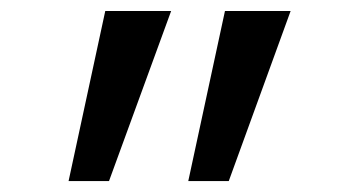

<svg xmlns="http://www.w3.org/2000/svg" viewBox="-20 -833 650 350"><path d="M292 -813 178.7 -502.9H105L171.9 -813ZM509.8 -813 397 -502.9H323.2L390.1 -813Z"/></svg>

Font: Arimo Medium
Style: Regular
Weight: 500
Designer: Steve Matteson
Foundry: Monotype Imaging Inc.
Version: Version 1.33